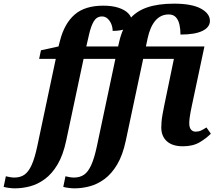

<svg xmlns="http://www.w3.org/2000/svg" viewBox="-159 -790 1191 1050"><path d="M-78 240Q-93 240 -111 237.5Q-129 235 -139 232L-127 174Q-119 176 -105.5 178.5Q-92 181 -81 181Q-48 181 -25.5 165.5Q-3 150 14 112.5Q31 75 45 9L146 -468H55L65 -515L161 -536L169 -567Q193 -661 249 -710Q305 -759 406 -759Q455 -759 489.5 -747.5Q524 -736 542.5 -717Q561 -698 561 -676Q561 -646 532 -633.5Q503 -621 457 -621Q457 -641 449.5 -659Q442 -677 429 -688.5Q416 -700 399 -700Q370 -700 354 -673.5Q338 -647 327 -597L313 -536H487L493 -562Q510 -636 547 -682Q584 -728 644.5 -749Q705 -770 792 -770Q890 -770 939.5 -743Q989 -716 989 -676Q989 -641 948 -621Q907 -601 828 -601Q828 -630 822.5 -655Q817 -680 803 -695.5Q789 -711 764 -711Q720 -711 691 -677.5Q662 -644 648 -579L639 -536H959L890 -211Q886 -193 883 -176.5Q880 -160 878 -144.5Q876 -129 876 -115Q876 -93 885.5 -81.5Q895 -70 911 -70Q927 -70 940 -76Q953 -82 970 -93L994 -59Q970 -34 933 -12Q896 10 841 10Q784 10 753.5 -17.5Q723 -45 723 -93Q723 -107 724.5 -125Q726 -143 730 -165Q734 -187 739 -212L792 -468H624L529 -21Q512 59 481.5 110Q451 161 412 189.5Q373 218 331 229Q289 240 248 240Q233 240 215 237.5Q197 235 187 232L199 174Q207 176 220.5 178.5Q234 181 245 181Q278 181 300.5 165.5Q323 150 340 112.5Q357 75 371 9L472 -468H298L203 -21Q186 59 155.5 110Q125 161 86 189.5Q47 218 5 229Q-37 240 -78 240Z"/></svg>

Font: Noto Serif
Style: Italic
Weight: 400
Italic angle: -12°
Designer: Monotype Design Team
Foundry: Monotype Imaging Inc.
Version: Version 2.013